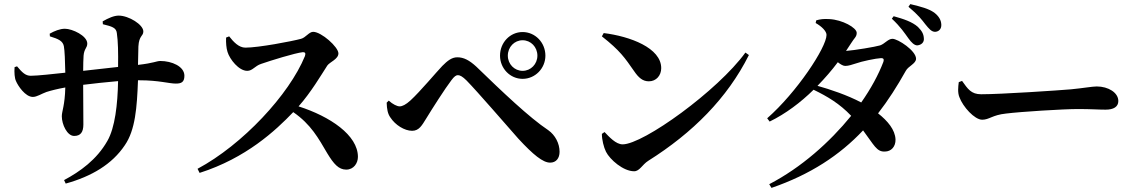

<svg xmlns="http://www.w3.org/2000/svg" viewBox="-20 -851 5540 935"><path d="M140 -379C160 -379 181 -394 206 -403C228 -410 259 -418 298 -425C296 -338 281 -309 281 -285C281 -245 307 -189 341 -189C372 -189 386 -207 386 -245L385 -438C433 -444 497 -451 555 -456C553 -343 540 -229 503 -165C451 -73 369 -15 292 26L300 43C426 8 526 -51 588 -144C639 -218 647 -327 652 -460H660C753 -460 803 -444 836 -444C862 -444 878 -450 878 -482C878 -528 816 -554 761 -554C742 -554 731 -544 652 -535L654 -625C657 -679 678 -674 678 -698C678 -731 607 -775 558 -775C535 -775 508 -763 480 -747L481 -733C526 -722 546 -716 549 -690C555 -649 556 -596 555 -525L385 -506C385 -535 386 -564 387 -580C390 -615 405 -617 405 -639C405 -677 332 -711 296 -711C272 -711 245 -700 222 -687L223 -674C266 -661 286 -651 291 -626C295 -605 297 -553 298 -497C242 -491 162 -482 130 -482C104 -482 88 -498 63 -528L51 -524C49 -498 51 -470 58 -456C67 -434 103 -379 140 -379Z M1666 -25C1703 -25 1723 -57 1723 -87C1723 -193 1587 -284 1434 -333C1495 -402 1543 -484 1574 -532C1586 -549 1628 -563 1628 -591C1628 -622 1545 -696 1505 -696C1485 -696 1469 -668 1446 -662C1402 -650 1239 -619 1175 -619C1143 -619 1117 -647 1096 -674L1081 -668C1080 -642 1082 -617 1088 -598C1099 -562 1143 -506 1184 -506C1210 -506 1221 -530 1252 -540C1298 -556 1417 -593 1455 -597C1465 -597 1470 -593 1465 -578C1389 -391 1161 -146 942 -29L952 -9C1178 -81 1322 -215 1408 -305C1495 -245 1531 -177 1574 -104C1605 -53 1629 -25 1666 -25Z M2525 -467C2586 -467 2636 -518 2636 -580C2636 -644 2586 -695 2525 -695C2464 -695 2415 -644 2415 -580C2415 -518 2464 -467 2525 -467ZM2659 -59C2688 -59 2705 -80 2705 -112C2705 -152 2684 -193 2650 -217C2557 -279 2426 -404 2299 -527C2265 -558 2238 -572 2207 -572C2180 -572 2159 -555 2134 -530C2106 -501 2026 -405 1979 -362C1956 -341 1939 -333 1926 -333C1914 -333 1893 -343 1873 -361L1863 -351C1864 -320 1868 -297 1881 -279C1905 -242 1950 -214 1987 -214C2021 -214 2035 -241 2055 -273C2083 -319 2148 -421 2178 -460C2192 -479 2201 -485 2210 -485C2220 -485 2233 -478 2252 -459C2305 -405 2449 -238 2504 -176C2577 -97 2624 -59 2659 -59ZM2525 -506C2485 -506 2453 -539 2453 -580C2453 -622 2485 -655 2525 -655C2565 -655 2597 -622 2597 -580C2597 -539 2565 -506 2525 -506Z M3068 -17C3095 -17 3107 -49 3137 -68C3353 -204 3522 -373 3627 -583L3610 -595C3476 -410 3113 -148 3012 -148C2979 -148 2946 -185 2924 -208L2911 -199C2911 -171 2920 -134 2931 -112C2950 -74 3015 -17 3068 -17ZM3140 -455C3176 -455 3200 -484 3200 -519C3200 -618 3048 -674 2920 -690L2911 -674C3000 -604 3023 -569 3067 -506C3090 -472 3110 -455 3140 -455Z M4447 -630C4468 -632 4481 -646 4479 -664C4478 -685 4470 -700 4450 -720C4422 -745 4379 -759 4332 -772L4323 -760C4366 -720 4385 -690 4404 -664C4419 -643 4433 -630 4447 -630ZM4534 -696C4552 -697 4565 -710 4564 -731C4563 -754 4552 -772 4529 -790C4501 -809 4467 -818 4413 -831L4404 -818C4453 -777 4469 -755 4486 -733C4504 -711 4516 -696 4534 -696ZM3716 -275 3728 -259C3806 -297 3879 -352 3942 -414C4010 -381 4069 -346 4125 -287C4020 -158 3882 -35 3726 46L3737 64C3926 -1 4069 -95 4183 -216C4237 -144 4249 -111 4289 -113C4320 -113 4342 -137 4341 -172C4339 -219 4303 -262 4256 -299C4305 -362 4349 -431 4391 -506C4403 -529 4441 -541 4441 -565C4441 -604 4353 -662 4326 -662C4305 -662 4289 -638 4266 -630C4243 -623 4141 -606 4100 -603L4125 -641C4140 -666 4152 -671 4152 -691C4152 -716 4082 -755 4019 -758C3990 -760 3973 -757 3955 -752L3952 -739C3982 -722 4005 -699 4005 -681C4005 -620 3859 -400 3716 -275ZM4174 -352C4106 -388 4022 -416 3961 -433C3997 -470 4031 -509 4060 -548C4074 -537 4086 -530 4096 -530C4113 -530 4128 -536 4148 -542C4175 -552 4246 -567 4271 -568C4282 -568 4286 -563 4282 -550C4258 -487 4221 -419 4174 -352Z M4763 -268C4798 -268 4812 -291 4879 -298C4950 -307 5159 -320 5229 -320C5294 -320 5327 -317 5364 -317C5403 -317 5426 -331 5426 -359C5426 -400 5377 -430 5321 -430C5299 -430 5257 -422 5195 -416C5138 -411 4857 -392 4758 -392C4709 -392 4693 -418 4665 -457L4649 -451C4646 -428 4643 -400 4652 -378C4669 -331 4726 -268 4763 -268Z"/></svg>

Font: GenRyuMin2 TW B
Style: Regular
Weight: 700
Version: Version 2.100;PS 2.1;hotconv 16.6.51;makeotf.lib2.5.65220 DE